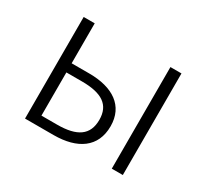

<svg xmlns="http://www.w3.org/2000/svg" viewBox="-113 -704 940 874"><g transform="rotate(30 357.0 -267.0)"><path d="M100 0H250C375 0 455 -54 455 -164C455 -271 375 -324 250 -324H158V-534H100ZM158 -49V-276H240C345 -276 396 -242 396 -164C396 -84 345 -49 240 -49ZM556 0H614V-534H556Z"/></g></svg>

Font: Noto Sans CJK SC Light
Style: Regular
Weight: 300
Designer: Ryoko NISHIZUKA 西塚涼子 (kana, bopomofo & ideographs); Paul D. Hunt (Latin, Greek & Cyrillic); Sandoll Communications 산돌커뮤니
Foundry: Adobe
Version: Version 2.004;hotconv 1.0.118;makeotfexe 2.5.65603